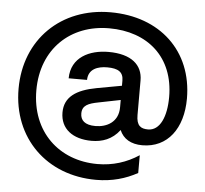

<svg xmlns="http://www.w3.org/2000/svg" viewBox="-57 -792 1034 968"><g transform="rotate(5 460.0 -308.0)"><path d="M464 116C545 116 613 96 673 63V-27C611 14 541 36 464 36C269 36 125 -98 125 -308C125 -518 269 -651 464 -651C659 -651 795 -534 795 -332C795 -234 764 -160 703 -160C667 -160 644 -173 644 -228V-403C644 -481 587 -532 471 -532C375 -532 283 -489 282 -382H375C376 -438 424 -454 471 -454C527 -454 553 -437 553 -394V-368L427 -345C324 -326 266 -286 266 -208C266 -125 329 -78 424 -78C478 -78 528 -95 566 -145C584 -102 623 -78 681 -78C809 -78 885 -181 885 -332C885 -573 714 -732 464 -732C214 -732 35 -558 35 -308C35 -58 214 116 464 116ZM437 -154C383 -154 361 -177 361 -211C361 -252 391 -264 443 -274L553 -296V-259C553 -184 495 -154 437 -154Z"/></g></svg>

Font: Aspekta 500
Style: Regular
Weight: 500
Designer: Ivo Dolenc
Version: Version 2.100